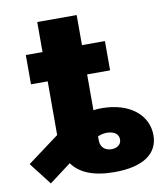

<svg xmlns="http://www.w3.org/2000/svg" viewBox="-134 -741 699 817"><g transform="rotate(-10 216.0 -332.5)"><path d="M295.9 10.3C418.5 10.3 485.4 -35.2 485.4 -115.7C485.4 -202.6 410.2 -267.1 287.6 -267.1C275.4 -267.1 263.7 -266.6 252.4 -264.6V-419.4H351.6V-545.9H252.4V-675.8H82V-545.9H9.8V-419.4H82V-187.5L-54.7 -85.9L20 10.7L113.8 -60.1C146.5 -14.2 205.6 10.3 295.9 10.3ZM252.4 -151.9C268.6 -158.7 281.7 -160.6 294.9 -160.2C327.1 -158.7 342.3 -143.6 342.3 -122.6C342.3 -101.1 324.2 -87.9 300.3 -87.9C272.9 -87.9 252.4 -103.5 252.4 -134.8Z"/></g></svg>

Font: Inter ExtraBold
Style: Regular
Weight: 800
Designer: Rasmus Andersson
Foundry: rsms
Version: Version 4.001;git-9221beed3